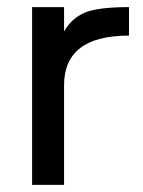

<svg xmlns="http://www.w3.org/2000/svg" viewBox="-20 -520 402 540"><path d="M342.8 -419.9V-500C283.5 -500 241.7 -494.6 217.3 -483.9C192.9 -473.1 173.8 -455.7 160.2 -431.6V-500H70.3V0H160.2V-280.3C160.2 -373.4 221 -419.9 342.8 -419.9Z"/></svg>

Font: FreeUniversal
Style: Regular
Weight: 400
Version: Version 1.001